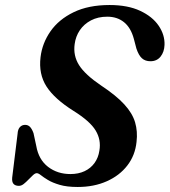

<svg xmlns="http://www.w3.org/2000/svg" viewBox="-20 -733 676 765"><path d="M289.5 12Q246.5 12 217.8 3.5Q189 -5 171.2 -15.8Q153.5 -26.5 143.2 -34.8Q133 -43 126.5 -43Q120 -43 111.5 -35.2Q103 -27.5 93.5 -17.5Q84 -7.5 74.5 0Q65 7.5 55.5 7.5Q41 7.5 34 -0.2Q27 -8 28.5 -25L50 -199.5Q51 -217.5 59.2 -226.5Q67.5 -235.5 80 -235.5Q92 -235.5 99.8 -227.2Q107.5 -219 113.5 -202.5L124.5 -151.5Q134 -97 171.5 -68.2Q209 -39.5 260.5 -39.5Q292.5 -39.5 317 -51Q341.5 -62.5 356.8 -83.8Q372 -105 376 -133Q383.5 -175.5 361.2 -212.8Q339 -250 272.5 -291.5Q197 -339 165.2 -388.5Q133.5 -438 141.5 -505Q148 -560.5 181 -608Q214 -655.5 273.2 -684.2Q332.5 -713 416.5 -713Q489 -713 538.2 -690Q587.5 -667 612.2 -630.5Q637 -594 635.5 -554Q634.5 -526 619.8 -507.5Q605 -489 579.5 -489Q558.5 -489 545.5 -500.8Q532.5 -512.5 523.5 -539.5L513.5 -577.5Q501.5 -622.5 474.2 -644.5Q447 -666.5 407.5 -666.5Q370.5 -666.5 342.5 -651.8Q314.5 -637 298 -612.5Q281.5 -588 277.5 -557.5Q271 -511.5 295 -473.5Q319 -435.5 382.5 -392.5Q443 -352.5 475.2 -317.2Q507.5 -282 518.2 -245.8Q529 -209.5 524 -167.5Q518.5 -114 487.5 -73.8Q456.5 -33.5 405.5 -10.8Q354.5 12 289.5 12Z"/></svg>

Font: Fraunces SemiBold
Style: Italic
Weight: 600
Italic angle: -16°
Version: Version 1.000;[b76b70a41]